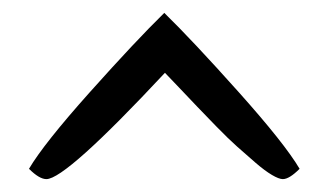

<svg xmlns="http://www.w3.org/2000/svg" viewBox="-20 -695 510 298"><path d="M236 -582Q82 -417 52 -417Q41 -417 25 -433Q48 -472 119.5 -552Q191 -632 235 -675Q279 -632 350.5 -552Q422 -472 445 -433Q429 -417 419 -417Q413 -417 402 -423.5Q391 -430 376.5 -442.5Q362 -455 348 -467.5Q334 -480 316 -498.5Q298 -517 286.5 -529Q275 -541 258 -559Q241 -577 236 -582Z"/></svg>

Font: Overlock
Style: Italic
Weight: 400
Designer: Dario Muhafara
Foundry: Dario Manuel Muhafara
Version: Version 1.001